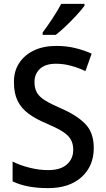

<svg xmlns="http://www.w3.org/2000/svg" viewBox="-20 -961 545 991"><path d="M464 -197Q464 -104 401 -47Q338 10 228 10Q116 10 45 -25V-127Q83 -108 132 -95.5Q181 -83 229 -83Q292 -83 325 -112Q358 -141 358 -188Q358 -219 345 -241.5Q332 -264 301.5 -283Q271 -302 217 -325Q164 -347 127 -374.5Q90 -402 71 -440.5Q52 -479 52 -535Q51 -593 79 -635.5Q107 -678 156 -701Q205 -724 270 -724Q324 -724 370 -712.5Q416 -701 453 -684L421 -594Q385 -611 346.5 -621.5Q308 -632 269 -632Q214 -632 186 -605.5Q158 -579 158 -538Q158 -505 170.5 -483Q183 -461 213 -442.5Q243 -424 294 -402Q377 -366 420.5 -321Q464 -276 464 -197ZM416 -931Q402 -912 376 -883.5Q350 -855 320.5 -827Q291 -799 268 -781H200V-793Q224 -825 251 -866Q278 -907 296 -941H416Z"/></svg>

Font: Noto Sans Georgian SemiCondensed Medium
Style: Regular
Weight: 500
Width: 4
Designer: Monotype Design Team, Akaki Razmadze
Foundry: Google LLC
Version: Version 2.005; ttfautohint (v1.8.4.7-5d5b)